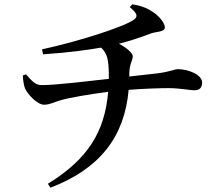

<svg xmlns="http://www.w3.org/2000/svg" viewBox="-20 -811 1040 891"><path d="M86 -461C87 -435 91 -415 96 -401C109 -372 154 -325 184 -325C212 -325 233 -338 262 -346C297 -357 404 -375 482 -385C466 -198 387 -72 202 42L214 60C445 -28 558 -178 577 -394C640 -399 713 -402 762 -402C815 -402 861 -392 882 -392C905 -392 918 -403 918 -428C918 -463 857 -490 805 -490C789 -490 777 -480 714 -471L580 -456V-469C581 -520 596 -527 596 -550C596 -564 568 -590 532 -608C582 -621 626 -635 681 -656C707 -665 745 -662 745 -684C745 -705 718 -735 696 -751C672 -768 645 -783 594 -791L582 -778C619 -748 620 -734 602 -720C555 -686 342 -618 175 -582L180 -559C303 -567 391 -580 449 -590C479 -564 484 -527 485 -470V-445C403 -436 241 -416 173 -416C146 -416 128 -434 101 -466Z"/></svg>

Font: Noto Serif SC SemiBold
Style: Regular
Weight: 600
Designer: Ryoko NISHIZUKA 西塚涼子 (kana & ideographs); Frank Grießhammer (Latin, Greek & Cyrillic); Wenlong ZHANG 张文龙 (bopomofo); San
Foundry: Adobe
Version: Version 2.001;hotconv 1.1.0;makeotfexe 2.6.0